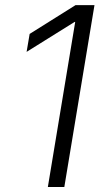

<svg xmlns="http://www.w3.org/2000/svg" viewBox="-20 -748 406 768"><path d="M357.9 -727.5 237.3 0H171.4L280.8 -660.2H278.3L86.4 -540.5L98.6 -612.3L282.2 -727.5Z"/></svg>

Font: Inter 24pt Light
Style: Italic
Weight: 300
Italic angle: -9.3988°
Designer: Rasmus Andersson
Foundry: rsms
Version: Version 4.001;git-66647c0bb